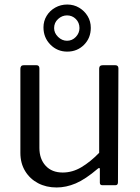

<svg xmlns="http://www.w3.org/2000/svg" viewBox="-20 -818 619 848"><path d="M257 -56Q300 -56 339.5 -79.5Q379 -103 418 -143V-515Q418 -530 434 -530H489Q503 -530 503 -516L501 -13Q501 0 490 0H432Q421 0 421 -11V-70Q421 -75 419 -76Q417 -77 412 -73Q357 -26 314.5 -8Q272 10 230 10Q184 10 148 -9Q112 -28 91 -62.5Q70 -97 70 -143V-514Q70 -530 85 -530H141Q154 -530 154 -516V-165Q154 -116 181.5 -86Q209 -56 257 -56ZM381 -695Q381 -650 351 -620Q321 -590 277 -590Q233 -590 202.5 -621Q172 -652 172 -697Q172 -725 186 -748Q200 -771 224 -784.5Q248 -798 277 -798Q306 -798 329.5 -784Q353 -770 367 -747Q381 -724 381 -695ZM331 -694Q331 -718 315 -734Q299 -750 276 -750Q254 -750 236.5 -734Q219 -718 219 -694Q219 -672 236.5 -655Q254 -638 276 -638Q299 -638 315 -655Q331 -672 331 -694Z"/></svg>

Font: Libre Franklin
Style: Regular
Weight: 400
Designer: Pablo Impallari, Rodrigo Fuenzalida, Nhung Nguyen
Foundry: Impallari Type
Version: Version 3.000